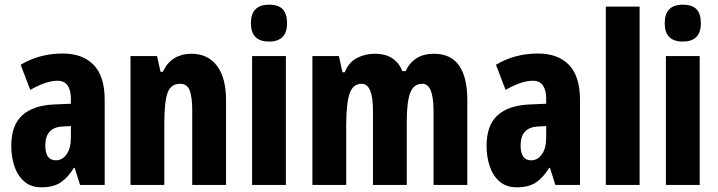

<svg xmlns="http://www.w3.org/2000/svg" viewBox="-20 -788 3058 818"><path d="M247 -560Q332 -560 379 -511.5Q426 -463 426 -363V0H321L298 -73H295Q269 -31 238 -10.5Q207 10 157 10Q111 10 82.5 -15.5Q54 -41 41 -81Q28 -121 28 -166Q28 -254 74.5 -296.5Q121 -339 211 -343L282 -346V-368Q282 -404 268 -424Q254 -444 225 -444Q177 -444 109 -405L68 -512Q148 -560 247 -560ZM248 -249Q173 -246 173 -168Q173 -105 218 -105Q246 -105 264 -131Q282 -157 282 -201V-251Z M796 -559Q865 -559 904 -508Q943 -457 943 -361V0H799V-317Q799 -373 788.5 -402Q778 -431 747 -431Q708 -431 694 -393Q680 -355 680 -259V0H536V-549H649L664 -482H674Q692 -522 723.5 -540.5Q755 -559 796 -559Z M1126 -768Q1167 -768 1185 -748Q1203 -728 1203 -689Q1203 -611 1126 -611Q1049 -611 1049 -689Q1049 -768 1126 -768ZM1198 -549V0H1054V-549Z M1829 -559Q1971 -559 1971 -360V0H1827V-315Q1827 -372 1815.5 -401.5Q1804 -431 1779 -431Q1742 -431 1727.5 -392Q1713 -353 1713 -271V0H1569V-316Q1569 -431 1521 -431Q1483 -431 1469 -388Q1455 -345 1455 -255V0H1311V-549H1424L1439 -480H1449Q1465 -522 1500 -540.5Q1535 -559 1576 -559Q1624 -559 1653 -538.5Q1682 -518 1694 -485H1708Q1743 -559 1829 -559Z M2272 -560Q2357 -560 2404 -511.5Q2451 -463 2451 -363V0H2346L2323 -73H2320Q2294 -31 2263 -10.5Q2232 10 2182 10Q2136 10 2107.5 -15.5Q2079 -41 2066 -81Q2053 -121 2053 -166Q2053 -254 2099.5 -296.5Q2146 -339 2236 -343L2307 -346V-368Q2307 -404 2293 -424Q2279 -444 2250 -444Q2202 -444 2134 -405L2093 -512Q2173 -560 2272 -560ZM2273 -249Q2198 -246 2198 -168Q2198 -105 2243 -105Q2271 -105 2289 -131Q2307 -157 2307 -201V-251Z M2705 0H2561V-760H2705Z M2889 -768Q2930 -768 2948 -748Q2966 -728 2966 -689Q2966 -611 2889 -611Q2812 -611 2812 -689Q2812 -768 2889 -768ZM2961 -549V0H2817V-549Z"/></svg>

Font: Noto Sans Malayalam ExtraCondensed ExtraBold
Style: Regular
Weight: 800
Width: 2
Designer: Jelle Bosma - Monotype Design Team
Foundry: Monotype Imaging Inc.
Version: Version 2.104; ttfautohint (v1.8.4.7-5d5b)